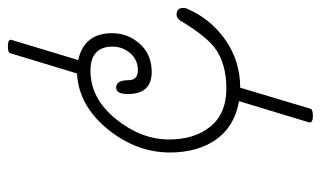

<svg xmlns="http://www.w3.org/2000/svg" viewBox="-183 -574 812 486"><g transform="rotate(-90 223.0 -331.0)"><path d="M173 55Q155 55 156 46L210 -132Q146 -143 112 -191Q80 -238 80 -307Q80 -390 137 -462Q198 -538 280 -542L331 -710Q332 -717 348 -717Q368 -717 365 -708L314 -539Q382 -524 382 -453Q382 -413 355 -383Q328 -353 284 -353Q228 -353 228 -413Q228 -443 244 -443Q263 -443 263 -412Q263 -388 288 -388Q315 -388 331.5 -407.5Q348 -427 348 -452Q348 -508 287 -508Q217 -508 165 -444Q113 -380 113 -309Q113 -244 146 -204Q179 -164 242 -164Q307 -164 347 -195Q377 -219 414 -281Q420 -290 429 -290Q446 -290 446 -273Q446 -268 445 -266Q419 -204 365 -166.5Q311 -129 244 -129L191 48Q190 55 173 55Z"/></g></svg>

Font: Send Flowers
Style: Regular
Weight: 400
Designer: Robert E. Leuschke
Foundry: Robert E. Leuschke
Version: Version 1.010; ttfautohint (v1.8.4.7-5d5b)